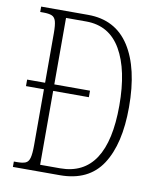

<svg xmlns="http://www.w3.org/2000/svg" viewBox="-81 -778 697 842"><g transform="rotate(10 267.5 -357.0)"><path d="M34 0V-24H48Q73 -24 86 -29.5Q99 -35 104 -53.5Q109 -72 109 -110V-359H29V-388H109V-608Q109 -645 104 -662Q99 -679 86 -684.5Q73 -690 48 -690H34V-714H243Q365 -714 427.5 -617Q490 -520 490 -346Q490 -182 430.5 -91Q371 0 243 0ZM239 -30Q447 -30 447 -346Q447 -504 395 -594Q343 -684 240 -684H150V-388H309V-359H150V-30Z"/></g></svg>

Font: Noto Serif Tamil ExtraCondensed ExtraLight
Style: Italic
Weight: 200
Width: 2
Italic angle: -12°
Designer: Indian Type Foundry, Tom Grace, and the Monotype Design Team
Foundry: Monotype Imaging Inc.
Version: Version 2.003; ttfautohint (v1.8.4.7-5d5b)